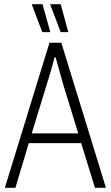

<svg xmlns="http://www.w3.org/2000/svg" viewBox="-20 -888 524 908"><path d="M3 0 214 -686H270L481 0H429L364 -211H116L53 0ZM130 -257H350L277 -495Q274 -506 270 -521Q266 -536 261 -553Q256 -570 251.5 -587Q247 -604 243 -617H238Q234 -601 228 -579.5Q222 -558 215.5 -535.5Q209 -513 203 -495ZM267 -736 218 -865V-868H267L303 -736ZM180 -736 131 -865 132 -868H181L218 -736Z"/></svg>

Font: Archivo Condensed Thin
Style: Regular
Weight: 250
Width: 3
Designer: Hector Gatti
Foundry: Omnibus-Type
Version: Version 2.001